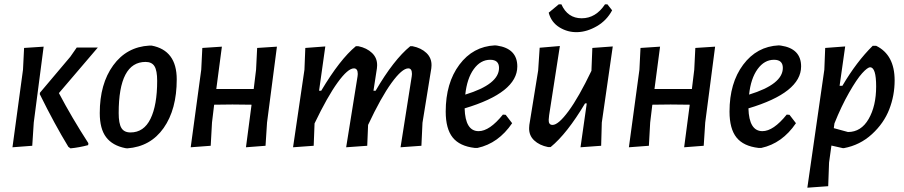

<svg xmlns="http://www.w3.org/2000/svg" viewBox="-20 -681 4205 893"><path d="M38 4 87 -357 92 -458 183 -464 137 -111 130 -3ZM435 -460 254 -248Q314 -134 391 -15L390 -6Q349 5 308 9L298 2Q234 -103 165 -243L166 -250L307 -417L337 -460Z M675 -469H685Q802 -447 802 -312Q802 -172 741 -85.5Q680 1 572 9L563 8Q503 -4 473.5 -43Q444 -82 444 -155Q444 -291 506.5 -377Q569 -463 675 -469ZM657 -393Q532 -393 532 -155Q532 -107 544.5 -86Q557 -65 587 -65Q649 -65 680 -128.5Q711 -192 711 -305Q711 -353 698.5 -373Q686 -393 657 -393Z M1012 -464 986 -267H1160L1171 -357L1176 -458L1268 -464L1222 -111L1215 -3L1124 4L1150 -194L1061 -195L976 -194L966 -111L960 -3L867 4L916 -357L921 -458Z M1493 -465 1464 -259H1474Q1561 -405 1635 -466H1647Q1686 -458 1710.5 -434.5Q1735 -411 1734 -376L1733 -363L1717 -259H1727Q1811 -403 1888 -466H1899Q1939 -458 1963.5 -434.5Q1988 -411 1987 -376L1986 -363L1945 -110L1940 -3L1843 4L1895 -326L1896 -337Q1896 -363 1879 -363Q1850 -363 1801 -295.5Q1752 -228 1692 -100L1688 -3L1590 4L1643 -326L1644 -337Q1644 -363 1626 -363Q1598 -363 1550.5 -297.5Q1503 -232 1443 -107L1439 -3L1343 4L1396 -357L1400 -458Z M2362 -108Q2298 -14 2201 7H2188Q2118 -1 2085.5 -41.5Q2053 -82 2053 -162Q2053 -295 2116.5 -380Q2180 -465 2282 -470L2292 -469Q2386 -455 2386 -372Q2386 -250 2141 -177Q2144 -71 2206 -71Q2257 -71 2319 -148L2332 -147ZM2260 -403Q2215 -403 2183.5 -359.5Q2152 -316 2144 -241Q2301 -289 2301 -365Q2301 -403 2260 -403Z M2805 -661 2827 -633Q2802 -586 2756.5 -559.5Q2711 -533 2666 -531.5Q2621 -530 2582.5 -553.5Q2544 -577 2532 -622L2579 -661H2591Q2620 -596 2685.5 -596Q2751 -596 2794 -661ZM2584 -467 2534 -145 2532 -124Q2531 -100 2550 -100Q2577 -100 2624.5 -164.5Q2672 -229 2731 -352V-357L2735 -458L2830 -465L2779 -111L2776 -3L2680 4L2709 -200H2701Q2617 -59 2541 3H2529Q2489 -5 2464.5 -28Q2440 -51 2441 -86L2442 -100L2483 -353L2490 -459Z M3050 -464 3024 -267H3198L3209 -357L3214 -458L3306 -464L3260 -111L3253 -3L3162 4L3188 -194L3099 -195L3014 -194L3004 -111L2998 -3L2905 4L2954 -357L2959 -458Z M3682 -108Q3618 -14 3521 7H3508Q3438 -1 3405.5 -41.5Q3373 -82 3373 -162Q3373 -295 3436.5 -380Q3500 -465 3602 -470L3612 -469Q3706 -455 3706 -372Q3706 -250 3461 -177Q3464 -71 3526 -71Q3577 -71 3639 -148L3652 -147ZM3580 -403Q3535 -403 3503.5 -359.5Q3472 -316 3464 -241Q3621 -289 3621 -365Q3621 -403 3580 -403Z M3911 -465 3885 -282H3898Q3964 -394 4039 -468H4055Q4141 -426 4141 -307Q4141 -237 4116 -172.5Q4091 -108 4035.5 -57Q3980 -6 3905 8H3900L3847 -4L3836 75L3832 185L3735 192L3814 -357L3818 -458ZM4027 -368Q4015 -368 3990 -340.5Q3965 -313 3929 -250Q3893 -187 3861 -107L3858 -85L3924 -67Q3985 -67 4020 -127.5Q4055 -188 4055 -279Q4055 -368 4027 -368Z"/></svg>

Font: Alegreya Sans Medium
Style: Italic
Weight: 500
Italic angle: -7°
Designer: Juan Pablo del Peral
Foundry: Huerta Tipografica
Version: Version 2.007